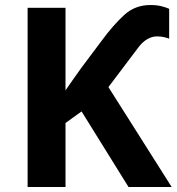

<svg xmlns="http://www.w3.org/2000/svg" viewBox="-20 -745 704 765"><path d="M579 -725Q605 -725 624 -720Q643 -715 654 -710V-591Q646 -594 633.5 -597Q621 -600 606 -600Q585 -600 566 -588.5Q547 -577 532 -557L412 -398L664 0H492L305 -301L241 -255V0H90V-714H241V-385Q257 -408 273 -431Q289 -454 305 -476L386 -584Q431 -645 474.5 -685Q518 -725 579 -725Z"/></svg>

Font: Noto IKEA Arabic
Style: Bold
Weight: 700
Designer: Monotype Design Team
Foundry: Monotype Imaging Inc.
Version: Version 1.200